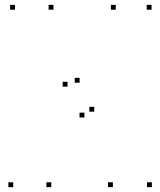

<svg xmlns="http://www.w3.org/2000/svg" viewBox="-20 -760 660 790"><path d="M444.5 10V-10H424.5V10ZM604.8 10V-10H584.8V10ZM200 -720V-740H180V-720ZM41.6 -720V-740H21.6V-720ZM367.7 -300.5V-320.5H347.7V-300.5ZM603.7 -720V-740H583.7V-720ZM456.3 -720V-740H436.3V-720ZM307.6 -419.7V-439.7H287.6V-419.7ZM257.8 -403.5V-423.5H237.8V-403.5ZM34.4 10V-10H14.4V10ZM190.9 10V-10H170.9V10ZM327.2 -276.5V-296.5H307.2V-276.5Z"/></svg>

Font: Monaspace Argon Dots Var
Style: Regular
Weight: 400
Designer: Riley Cran and the Lettermatic Team
Version: Version 1.100 (Monaspace Argon Dots)